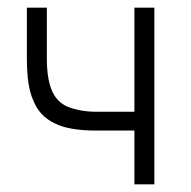

<svg xmlns="http://www.w3.org/2000/svg" viewBox="-20 -480 497 500"><path d="M230 -140H367V-189H230ZM330 -460V0H382V-460ZM102 -328V-460H50V-328Q50 -255 66 -220Q82 -178 122 -159Q159 -140 230 -140V-189Q188 -189 154 -203Q126 -216 114 -247Q102 -277 102 -328Z"/></svg>

Font: NM-font
Style: Light
Weight: 500
Designer: ""
Foundry: ""
Version: ""